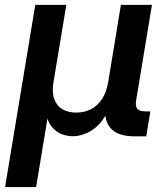

<svg xmlns="http://www.w3.org/2000/svg" viewBox="-38 -549 654 773"><path d="M-17.6 204.1 104 -529.3H229L177.7 -220.2Q170.4 -177.7 180.4 -150.1Q190.4 -122.6 213.4 -109.1Q236.3 -95.7 268.6 -95.7Q301.3 -95.7 327.9 -109.1Q354.5 -122.6 372.6 -150.1Q390.6 -177.7 397.9 -220.2L448.7 -529.3H573.7L509.8 -143.1Q506.3 -120.6 515.1 -110.6Q523.9 -100.6 548.3 -100.6H567.4L550.8 0H504.9Q435.1 0 406.2 -34.2Q377.4 -68.4 388.2 -133.3L396.5 -182.6H418.9Q410.2 -128.4 391.6 -93Q373 -57.6 349.1 -37.4Q325.2 -17.1 300.5 -8.8Q275.9 -0.5 254.9 -0.5Q232.9 -0.5 210.7 -8.8Q188.5 -17.1 171.4 -37.4Q154.3 -57.6 147.2 -93Q140.1 -128.4 148.9 -182.6H171.4L107.4 204.1Z"/></svg>

Font: Inter 24pt SemiBold
Style: Italic
Weight: 600
Italic angle: -9.3988°
Designer: Rasmus Andersson
Foundry: rsms
Version: Version 4.001;git-66647c0bb